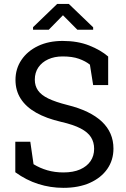

<svg xmlns="http://www.w3.org/2000/svg" viewBox="-20 -925 629 956"><path d="M295.9 10.3Q231 10.3 170.9 -8.8Q110.8 -27.8 56.2 -67.4V-219.2H130.9L147 -107.4Q178.7 -87.9 215.8 -77.1Q252.9 -66.4 295.9 -66.4Q344.7 -66.4 378.7 -81.3Q412.6 -96.2 430.7 -122.6Q448.7 -148.9 448.7 -184.1Q448.7 -216.8 433.1 -241.7Q417.5 -266.6 381.6 -285.4Q345.7 -304.2 283.7 -318.4Q210.4 -335.4 159.9 -364Q109.4 -392.6 83.3 -433.3Q57.1 -474.1 57.1 -526.9Q57.1 -582.5 86.7 -626.5Q116.2 -670.4 168.9 -695.8Q221.7 -721.2 292 -721.2Q366.7 -721.2 424.1 -698.5Q481.4 -675.8 518.6 -643.6V-501.5H443.8L427.7 -603Q405.8 -620.6 373 -632.3Q340.3 -644 292 -644Q251 -644 219.7 -629.6Q188.5 -615.2 170.9 -589.4Q153.3 -563.5 153.3 -528.3Q153.3 -497.6 169.2 -474.6Q185.1 -451.7 220.9 -434.3Q256.8 -417 316.9 -401.9Q429.2 -374 487.1 -319.6Q544.9 -265.1 544.9 -185.1Q544.9 -127.9 514.2 -83.7Q483.4 -39.6 427.5 -14.6Q371.6 10.3 295.9 10.3ZM144.5 -776.9V-789.6L264.6 -905.3H322.8L443.8 -789.1V-776.9H365.2L293.5 -849.1L222.7 -776.9Z"/></svg>

Font: Roboto Slab LO
Style: Regular
Weight: 400
Designer: Google
Version: Version 2.000